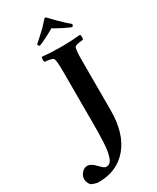

<svg xmlns="http://www.w3.org/2000/svg" viewBox="-384 -921 983 1204"><g transform="rotate(-30 107.5 -319.0)"><path d="M290 -712.9Q280.3 -714.8 237.3 -736.3Q194.3 -757.8 172.9 -771.5Q151.4 -757.8 109.4 -736.8Q67.4 -715.8 55.7 -712.9Q45.9 -717.8 45.9 -729.5Q56.6 -737.3 116.2 -793Q128.9 -804.7 160.2 -839.8Q168 -849.6 172.9 -849.6Q175.8 -849.6 185.5 -839.8Q209 -814.5 226.6 -796.9Q281.2 -743.2 299.8 -729.5Q299.8 -715.8 290 -712.9ZM170.9 -639.6Q242.2 -639.6 308.6 -646.5Q311.5 -641.6 312 -628.4Q312.5 -615.2 308.6 -610.4Q251 -605.5 246.1 -592.8Q238.3 -573.2 238.3 -501V-139.6Q238.3 26.4 160.6 119.6Q83 212.9 -50.8 212.9Q-63.5 212.9 -81.5 207Q-99.6 201.2 -106.4 195.3Q-122.1 170.9 -122.1 153.3Q-122.1 127.9 -104.5 107.9Q-86.9 87.9 -63.5 87.9Q-38.1 87.9 -7.8 120.1Q-5.9 122.1 0 127.9Q5.9 133.8 8.3 136.2Q10.7 138.7 15.6 142.6Q20.5 146.5 23.4 148.4Q26.4 150.4 30.3 151.9Q34.2 153.3 38.1 153.3Q52.7 153.3 64 144.5Q75.2 135.7 82 114.7Q88.9 93.8 92.8 72.3Q96.7 50.8 98.6 13.2Q100.6 -24.4 101.1 -53.2Q101.6 -82 101.6 -131.8V-501Q101.6 -573.2 93.8 -592.8Q88.9 -605.5 31.2 -610.4Q27.3 -615.2 27.8 -628.4Q28.3 -641.6 31.2 -646.5Q97.7 -639.6 170.9 -639.6Z"/></g></svg>

Font: Crimson
Style: Bold
Weight: 700
Version: Version 0.8 ; ttfautohint (v1.00) -l 8 -r 50 -G 200 -x 14 -D